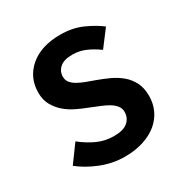

<svg xmlns="http://www.w3.org/2000/svg" viewBox="-127 -604 685 716"><g transform="rotate(-30 215.5 -245.5)"><path d="M210 12Q159 12 109.5 -7.5Q60 -27 24 -56L78 -130Q111 -104 143.5 -89.5Q176 -75 214 -75Q254 -75 273 -91.5Q292 -108 292 -134Q292 -149 283 -160.5Q274 -172 259 -181Q244 -190 225 -197.5Q206 -205 187 -213Q163 -222 138 -234Q113 -246 93.5 -263Q74 -280 61.5 -302.5Q49 -325 49 -356Q49 -421 97 -462Q145 -503 228 -503Q279 -503 320 -485Q361 -467 391 -444L338 -374Q312 -393 285.5 -404.5Q259 -416 230 -416Q193 -416 175.5 -400.5Q158 -385 158 -362Q158 -347 166.5 -336.5Q175 -326 189 -318Q203 -310 221.5 -303Q240 -296 260 -289Q285 -280 310 -268.5Q335 -257 355.5 -240Q376 -223 388.5 -198.5Q401 -174 401 -140Q401 -108 388.5 -80.5Q376 -53 352 -32.5Q328 -12 292 0Q256 12 210 12Z"/></g></svg>

Font: Giro Sans Semibold
Style: Regular
Weight: 600
Designer: Paul D. Hunt
Foundry: Adobe Systems Incorporated
Version: Version 1.000;PS 1.0;hotconv 1.0.88;makeotf.lib2.5.647800